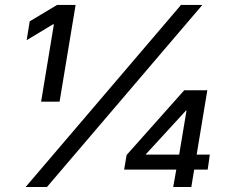

<svg xmlns="http://www.w3.org/2000/svg" viewBox="-20 -747 914 767"><path d="M475.9 -69.6 485.8 -127.8 715.9 -386.4H808.2L765.6 -129.3H818.2L809.7 -69.6H755.7L744.3 0H671.9L684.3 -69.6ZM82.4 0 703.1 -727.3H788.4L167.6 0ZM144.2 -340.9 195.3 -649.9H191.8L86.6 -586.6L98.7 -661.9L208.1 -727.3H282L218 -340.9ZM695.7 -129.3 725.1 -305.4H723L562.5 -130.7V-129.3Z"/></svg>

Font: Karasuma Gothic
Style: Italic
Weight: 400
Italic angle: -9.39999°
Designer: Rasmus Andersson / Ryoko Nishizuka
Foundry: Genbu
Version: Version 1.00